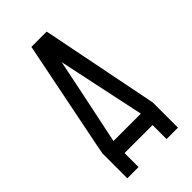

<svg xmlns="http://www.w3.org/2000/svg" viewBox="-212 -748 814 814"><g transform="rotate(-45 194.5 -341.0)"><path d="M42 0Q42 -11.7 42 -30.3Q42 -48.8 42 -74.2Q42 -99.6 42 -149.4Q44.9 -164.1 50.8 -195.3Q83 -357.4 148.4 -681.6Q178.7 -681.6 240.2 -681.6Q272.5 -519.5 336.9 -195.3Q339.8 -179.7 345.7 -150.4Q345.7 -99.6 345.7 0Q323.2 0 277.3 0Q277.3 -28.3 277.3 -84Q221.7 -84 109.4 -84Q109.4 -55.7 109.4 0Q86.9 0 42 0ZM112.3 -153.3Q167 -153.3 276.4 -153.3Q249 -284.2 193.4 -544.9Q167 -414.1 112.3 -153.3Z"/></g></svg>

Font: ZAANS 2018
Style: Regular
Weight: 400
Designer: Counter Creatives
Version: Version 1.0 - 24-01-18